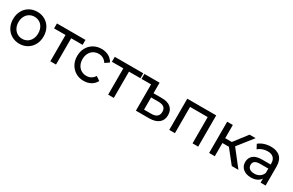

<svg xmlns="http://www.w3.org/2000/svg" viewBox="145 -1676 4307 2822"><g transform="rotate(30 2299.0 -264.5)"><path d="M159.5 -29C199.2 -5.7 243.7 6 293 6C342.3 6 386.7 -5.7 426 -29C465.3 -52.3 496 -84.5 518 -125.5C540 -166.5 551 -213 551 -265C551 -317 540 -363.5 518 -404.5C496 -445.5 465.3 -477.5 426 -500.5C386.7 -523.5 342.3 -535 293 -535C243.7 -535 199.2 -523.5 159.5 -500.5C119.8 -477.5 89 -445.5 67 -404.5C45 -363.5 34 -317 34 -265C34 -213 45 -166.5 67 -125.5C89 -84.5 119.8 -52.3 159.5 -29ZM379 -101.5C353.7 -85.8 325 -78 293 -78C261 -78 232.3 -85.8 207 -101.5C181.7 -117.2 161.7 -139.2 147 -167.5C132.3 -195.8 125 -228.3 125 -265C125 -301.7 132.3 -334.2 147 -362.5C161.7 -390.8 181.7 -412.7 207 -428C232.3 -443.3 261 -451 293 -451C325 -451 353.7 -443.3 379 -428C404.3 -412.7 424.2 -390.8 438.5 -362.5C452.8 -334.2 460 -301.7 460 -265C460 -228.3 452.8 -195.8 438.5 -167.5C424.2 -139.2 404.3 -117.2 379 -101.5Z M1109 -446V-530H625V-446H819V0H915V-446Z M1248.5 -29C1288.2 -5.7 1333.3 6 1384 6C1429.3 6 1469.7 -3.8 1505 -23.5C1540.3 -43.2 1567.7 -71.3 1587 -108L1518 -154C1502 -128.7 1482.7 -109.7 1460 -97C1436.7 -84.3 1411 -78 1383 -78C1350.3 -78 1321 -85.7 1295 -101C1269 -116.3 1248.7 -138.2 1234 -166.5C1219.3 -194.8 1212 -227.7 1212 -265C1212 -301.7 1219.3 -334.2 1234 -362.5C1248.7 -390.8 1269 -412.7 1295 -428C1321 -443.3 1350.3 -451 1383 -451C1411 -451 1436.5 -444.7 1459.5 -432C1482.5 -419.3 1502 -400.3 1518 -375L1587 -422C1567.7 -458.7 1540.3 -486.7 1505 -506C1469.7 -525.3 1429.3 -535 1384 -535C1333.3 -535 1288.2 -523.5 1248.5 -500.5C1208.8 -477.5 1177.7 -445.5 1155 -404.5C1132.3 -363.5 1121 -317 1121 -265C1121 -213 1132.3 -166.5 1155 -125.5C1177.7 -84.5 1208.8 -52.3 1248.5 -29Z M2090 -446V-530H1606V-446H1800V0H1896V-446Z M2661.5 -305.5C2626.5 -335.8 2576.3 -351 2511 -351H2367V-530H2109V-446H2271V0H2494C2564 0 2618.2 -15.5 2656.5 -46.5C2694.8 -77.5 2714 -121.3 2714 -178C2714 -232.7 2696.5 -275.2 2661.5 -305.5ZM2585 -100C2563.7 -82 2532.3 -73 2491 -73H2367V-280H2491C2533 -280 2564.5 -271.8 2585.5 -255.5C2606.5 -239.2 2617 -214 2617 -180C2617 -144.7 2606.3 -118 2585 -100Z M3328 -530H2837V0H2933V-446H3232V0H3328Z M3720 -224 3898 0H4011L3796 -275L3997 -530H3894L3722 -306H3610V-530H3514V0H3610V-224Z M4417 -481C4380.3 -517 4327.7 -535 4259 -535C4219 -535 4181.2 -529.2 4145.5 -517.5C4109.8 -505.8 4079 -489 4053 -467L4091 -395C4110.3 -412.3 4134 -426.2 4162 -436.5C4190 -446.8 4218.7 -452 4248 -452C4292 -452 4325.3 -441 4348 -419C4370.7 -397 4382 -365.3 4382 -324V-305H4239C4169.7 -305 4119 -290.8 4087 -262.5C4055 -234.2 4039 -196.7 4039 -150C4039 -103.3 4055.7 -65.7 4089 -37C4122.3 -8.3 4167 6 4223 6C4261 6 4294 -0.5 4322 -13.5C4350 -26.5 4371.7 -45.3 4387 -70V0H4472V-320C4472 -391.3 4453.7 -445 4417 -481ZM4327.5 -92.5C4302.5 -76.2 4272.7 -68 4238 -68C4203.3 -68 4176.3 -75.7 4157 -91C4137.7 -106.3 4128 -127.3 4128 -154C4128 -208.7 4166.3 -236 4243 -236H4382V-162C4370.7 -132 4352.5 -108.8 4327.5 -92.5Z"/></g></svg>

Font: Rookery
Style: Regular
Weight: 400
Designer: Ryan Kimball / Julieta Ulanovsky
Foundry: Motorola Mobility LLC.
Version: Version 1.0